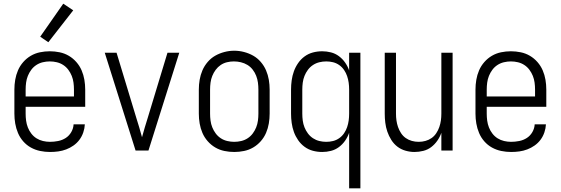

<svg xmlns="http://www.w3.org/2000/svg" viewBox="-20 -816 3040 1041"><path d="M251 8Q224 8 197.5 2.5Q171 -3 147.5 -16Q124 -29 106 -49.5Q88 -70 77.5 -95Q67 -120 62.5 -146.5Q58 -173 58 -200V-330Q58 -357 62.5 -383.5Q67 -410 77.5 -434.5Q88 -459 106 -479.5Q124 -500 147 -513.5Q170 -527 196.5 -532.5Q223 -538 250 -538Q277 -538 303.5 -532.5Q330 -527 353 -513.5Q376 -500 394 -479.5Q412 -459 422.5 -434.5Q433 -410 437.5 -383.5Q442 -357 442 -330V-237H119V-200Q119 -181 121.5 -162Q124 -143 131 -125Q138 -107 150 -91.5Q162 -76 178 -66Q194 -56 213 -51.5Q232 -47 251 -47Q273 -47 295.5 -51.5Q318 -56 336.5 -68Q355 -80 366.5 -100Q378 -120 379 -142H440Q439 -120 431.5 -98Q424 -76 410.5 -58Q397 -40 378.5 -27Q360 -14 339 -6Q318 2 296 5Q274 8 251 8ZM381 -293V-330Q381 -349 378.5 -368Q376 -387 369 -404.5Q362 -422 350.5 -437.5Q339 -453 323 -463.5Q307 -474 288 -478.5Q269 -483 250 -483Q231 -483 212 -478.5Q193 -474 177 -463.5Q161 -453 149.5 -437.5Q138 -422 131 -404.5Q124 -387 121.5 -368Q119 -349 119 -330V-293ZM242 -587 198 -617 323 -796 377 -760Z M715 0 548 -530H612L719 -177Q727 -151 735 -125Q743 -99 750 -72Q757 -99 765 -125Q773 -151 781 -177L888 -530H952L785 0Z M1250 8Q1223 8 1196.5 2.5Q1170 -3 1147 -16.5Q1124 -30 1106 -50.5Q1088 -71 1077.5 -95.5Q1067 -120 1062.5 -146.5Q1058 -173 1058 -200V-330Q1058 -357 1062.5 -383.5Q1067 -410 1077.5 -434.5Q1088 -459 1106 -480Q1124 -501 1147 -514Q1170 -527 1196.5 -534Q1223 -541 1250 -541Q1277 -541 1303.5 -534Q1330 -527 1353 -514Q1376 -501 1394 -480Q1412 -459 1422.5 -434.5Q1433 -410 1437.5 -383.5Q1442 -357 1442 -330V-200Q1442 -173 1437.5 -146.5Q1433 -120 1422.5 -95.5Q1412 -71 1394 -50.5Q1376 -30 1353 -16.5Q1330 -3 1303.5 2.5Q1277 8 1250 8ZM1250 -47Q1269 -47 1288 -51.5Q1307 -56 1323 -66.5Q1339 -77 1350.5 -92.5Q1362 -108 1369 -125.5Q1376 -143 1378.5 -162Q1381 -181 1381 -200V-330Q1381 -349 1378.5 -368Q1376 -387 1369 -405Q1362 -423 1350 -438.5Q1338 -454 1321.5 -464Q1305 -474 1286 -478.5Q1267 -483 1248 -483Q1229 -483 1210.5 -478.5Q1192 -474 1176.5 -463.5Q1161 -453 1149.5 -437.5Q1138 -422 1131 -404.5Q1124 -387 1121.5 -368Q1119 -349 1119 -330V-200Q1119 -181 1121.5 -162Q1124 -143 1131 -125.5Q1138 -108 1149.5 -92.5Q1161 -77 1177 -66.5Q1193 -56 1212 -51.5Q1231 -47 1250 -47Z M1873 205V-96Q1865 -73 1851 -53Q1837 -33 1817.5 -18.5Q1798 -4 1774.5 2Q1751 8 1727 8Q1701 8 1676.5 1.5Q1652 -5 1631.5 -20Q1611 -35 1596.5 -56Q1582 -77 1573.5 -100.5Q1565 -124 1561.5 -149.5Q1558 -175 1558 -200V-330Q1558 -355 1561.5 -380.5Q1565 -406 1573.5 -429.5Q1582 -453 1596.5 -474Q1611 -495 1631.5 -510Q1652 -525 1676.5 -531.5Q1701 -538 1727 -538Q1751 -538 1774.5 -532Q1798 -526 1817.5 -511.5Q1837 -497 1851 -477Q1865 -457 1873 -434V-530H1934V205ZM1749 -47Q1768 -47 1786 -51.5Q1804 -56 1819.5 -67Q1835 -78 1845.5 -93.5Q1856 -109 1862 -126.5Q1868 -144 1870.5 -162.5Q1873 -181 1873 -200V-330Q1873 -349 1870.5 -367.5Q1868 -386 1862 -403.5Q1856 -421 1845.5 -436.5Q1835 -452 1819.5 -463Q1804 -474 1786 -478.5Q1768 -483 1749 -483Q1730 -483 1711.5 -478.5Q1693 -474 1677 -463.5Q1661 -453 1649.5 -437.5Q1638 -422 1631 -404.5Q1624 -387 1621.5 -368Q1619 -349 1619 -330V-200Q1619 -181 1621.5 -162Q1624 -143 1631 -125.5Q1638 -108 1649.5 -92.5Q1661 -77 1677 -66.5Q1693 -56 1711.5 -51.5Q1730 -47 1749 -47Z M2227 8Q2203 8 2178.5 1Q2154 -6 2134.5 -21Q2115 -36 2101.5 -57.5Q2088 -79 2080 -102.5Q2072 -126 2069 -150.5Q2066 -175 2066 -200V-530H2127V-200Q2127 -181 2129.5 -163Q2132 -145 2138 -127.5Q2144 -110 2154.5 -94Q2165 -78 2180 -67.5Q2195 -57 2213 -52Q2231 -47 2250 -47Q2269 -47 2287 -52Q2305 -57 2320 -67.5Q2335 -78 2345.5 -94Q2356 -110 2362 -127.5Q2368 -145 2370.5 -163Q2373 -181 2373 -200V-530H2434V0H2373V-96Q2365 -73 2351 -53Q2337 -33 2318 -18.5Q2299 -4 2275 2Q2251 8 2227 8Z M2751 8Q2724 8 2697.5 2.5Q2671 -3 2647.5 -16Q2624 -29 2606 -49.5Q2588 -70 2577.5 -95Q2567 -120 2562.5 -146.5Q2558 -173 2558 -200V-330Q2558 -357 2562.5 -383.5Q2567 -410 2577.5 -434.5Q2588 -459 2606 -479.5Q2624 -500 2647 -513.5Q2670 -527 2696.5 -532.5Q2723 -538 2750 -538Q2777 -538 2803.5 -532.5Q2830 -527 2853 -513.5Q2876 -500 2894 -479.5Q2912 -459 2922.5 -434.5Q2933 -410 2937.5 -383.5Q2942 -357 2942 -330V-237H2619V-200Q2619 -181 2621.5 -162Q2624 -143 2631 -125Q2638 -107 2650 -91.5Q2662 -76 2678 -66Q2694 -56 2713 -51.5Q2732 -47 2751 -47Q2773 -47 2795.5 -51.5Q2818 -56 2836.5 -68Q2855 -80 2866.5 -100Q2878 -120 2879 -142H2940Q2939 -120 2931.5 -98Q2924 -76 2910.5 -58Q2897 -40 2878.5 -27Q2860 -14 2839 -6Q2818 2 2796 5Q2774 8 2751 8ZM2881 -293V-330Q2881 -349 2878.5 -368Q2876 -387 2869 -404.5Q2862 -422 2850.5 -437.5Q2839 -453 2823 -463.5Q2807 -474 2788 -478.5Q2769 -483 2750 -483Q2731 -483 2712 -478.5Q2693 -474 2677 -463.5Q2661 -453 2649.5 -437.5Q2638 -422 2631 -404.5Q2624 -387 2621.5 -368Q2619 -349 2619 -330V-293Z"/></svg>

Font: Iosevka Term Light
Style: Regular
Weight: 300
Monospace: yes
Designer: Belleve Invis
Foundry: Belleve Invis
Version: Version 9.0.1; ttfautohint (v1.8.3)